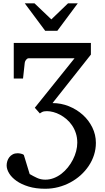

<svg xmlns="http://www.w3.org/2000/svg" viewBox="-20 -936 651 1185"><path d="M571.8 -54.2Q571.8 -15.6 560.3 20.3Q548.8 56.2 527.8 87.6Q506.8 119.1 477.8 145.3Q448.7 171.4 414.1 189.9Q379.4 208.5 340.1 218.8Q300.8 229 258.8 229Q200.7 229 156.2 215.3Q111.8 201.7 81.8 180.4Q51.8 159.2 36.4 133.8Q21 108.4 21 85Q21 71.8 25.1 58.3Q29.3 44.9 37.6 34.2Q45.9 23.4 58.8 16.6Q71.8 9.8 88.9 9.8Q96.7 9.8 108.4 12.2Q120.1 14.6 127 20L163.1 138.2Q185.5 151.4 208.7 162.1Q231.9 172.9 259.8 172.9Q286.6 172.9 312 163.1Q337.4 153.3 359.1 136.5Q380.9 119.6 398.9 97.2Q417 74.7 429.9 49.3Q442.9 23.9 450 -2.9Q457 -29.8 457 -55.2Q457 -86.9 448.2 -113.8Q439.5 -140.6 424.8 -162.1Q410.2 -183.6 390.9 -200.2Q371.6 -216.8 350.8 -227.8Q330.1 -238.8 309.1 -244.4Q288.1 -250 270 -250Q250.5 -250 240.5 -244.9Q230.5 -239.7 226.1 -235.8L194.8 -271L439.9 -576.2H155.8Q151.9 -576.2 147.9 -573.5Q144 -570.8 140.6 -566.7Q137.2 -562.5 135.3 -557.9Q133.3 -553.2 132.8 -548.8L122.1 -451.2H64.9V-670.9H541V-599.1L304.2 -299.8Q356.9 -299.8 405.3 -280.3Q453.6 -260.7 490.7 -227.5Q527.8 -194.3 549.8 -149.4Q571.8 -104.5 571.8 -54.2ZM334 -746.1H258.8L132.8 -915.5H192.9L296.9 -816.4L399.9 -915.5H460Z"/></svg>

Font: Charis SIL Afr
Style: Regular
Weight: 400
Foundry: SIL International
Version: Version 5.000